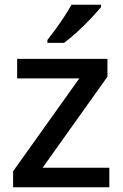

<svg xmlns="http://www.w3.org/2000/svg" viewBox="-20 -786 515 806"><path d="M439 0H35V-67L313 -457H52V-539H431V-464L159 -82H439ZM404 -756Q389 -738 362 -709Q335 -680 304 -652Q273 -624 249 -606H179V-618Q194 -637 213 -663Q232 -689 250 -716.5Q268 -744 280 -766H404Z"/></svg>

Font: Noto Sans Ol Chiki Medium
Style: Regular
Weight: 500
Designer: Monotype Design Team, Lewis McGuffie
Foundry: Monotype Imaging Inc.
Version: Version 2.003; ttfautohint (v1.8.4.7-5d5b)